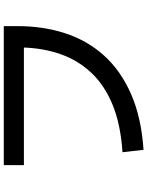

<svg xmlns="http://www.w3.org/2000/svg" viewBox="101 -856 797 1040"><g transform="rotate(-90 500.0 -335.5)"><path d="M209 43 196 -71Q346 -81 451.5 -124Q557 -167 624.5 -238Q692 -309 725.5 -402Q759 -495 763 -605H126V-714H879V-639Q879 -501 840.5 -382Q802 -263 720.5 -172Q639 -81 512 -25Q385 31 209 43Z"/></g></svg>

Font: Murecho Medium
Style: Regular
Weight: 500
Designer: Neil Summerour
Foundry: Positype
Version: Version 1.010; ttfautohint (v1.8.3)